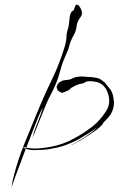

<svg xmlns="http://www.w3.org/2000/svg" viewBox="-20 -722 548 820"><path d="M298.8 -689.5Q302.7 -703.1 307.6 -702.1Q308.6 -702.1 308.6 -702.1Q313.5 -701.2 317.4 -697.3Q330.1 -679.7 330.1 -667Q330.1 -657.2 324.2 -649.4Q309.6 -629.9 307.6 -613.3Q305.7 -589.8 293.9 -570.3Q282.2 -549.8 276.4 -528.3Q272.5 -510.7 264.6 -495.1Q257.8 -479.5 251 -462.9Q244.1 -445.3 239.3 -426.8Q234.4 -408.2 228.5 -390.6Q220.7 -367.2 210.9 -346.7Q201.2 -325.2 189.5 -303.7Q185.5 -296.9 171.9 -263.7Q158.2 -230.5 144.5 -196.3Q133.8 -168 125 -147.5Q116.2 -127 115.2 -127Q117.2 -127 121.1 -141.6Q125 -155.3 125 -157.2Q129.9 -169.9 133.8 -181.6Q138.7 -192.4 142.6 -204.1Q143.6 -206.1 153.3 -232.4Q162.1 -259.8 163.1 -259.8Q160.2 -259.8 153.3 -244.1Q145.5 -227.5 136.7 -205.1Q126 -178.7 116.2 -153.3Q106.4 -127.9 105.5 -125Q85 -74.2 66.4 -23.4Q46.9 26.4 29.3 78.1Q29.3 78.1 31.2 66.4Q32.2 54.7 39.1 28.3Q56.6 -39.1 83 -105.5Q110.4 -171.9 136.7 -236.3Q166 -308.6 200.2 -378.9Q234.4 -449.2 256.8 -524.4Q260.7 -538.1 262.7 -549.8Q263.7 -560.5 264.6 -574.2Q265.6 -585.9 269.5 -596.7Q273.4 -607.4 274.4 -619.1Q277.3 -655.3 281.2 -663.1Q284.2 -671.9 288.1 -673.8Q291 -675.8 293.9 -677.7Q295.9 -680.7 298.8 -689.5Q298.8 -689.5 307.6 -675.8Q316.4 -661.1 322.3 -652.3Q322.3 -652.3 298.8 -689.5ZM284.2 -346.7Q293 -351.6 301.8 -356.4Q310.5 -360.4 320.3 -363.3Q326.2 -364.3 332 -365.2Q337.9 -366.2 342.8 -370.1Q346.7 -374 357.4 -375Q369.1 -376 378.9 -374Q423.8 -371.1 440.4 -325.2Q456.1 -280.3 431.6 -245.1Q408.2 -209 376 -182.6Q342.8 -156.2 296.9 -130.9Q249 -104.5 195.3 -94.7Q141.6 -85.9 121.1 -87.9Q95.7 -89.8 85.9 -92.8Q75.2 -94.7 75.2 -94.7Q75.2 -94.7 87.9 -87.9Q100.6 -82 121.1 -81.1Q123 -81.1 126 -81.1Q163.1 -81.1 183.6 -84Q207 -87.9 224.6 -91.8Q250 -97.7 268.6 -105.5Q287.1 -112.3 315.4 -127Q372.1 -160.2 381.8 -168.9Q392.6 -178.7 392.6 -176.8Q392.6 -177.7 383.8 -168Q375 -158.2 342.8 -136.7Q326.2 -126 304.7 -113.3Q282.2 -101.6 282.2 -101.6Q283.2 -100.6 299.8 -109.4Q317.4 -118.2 338.9 -131.8Q366.2 -148.4 391.6 -167Q417 -186.5 420.9 -197.3Q429.7 -206.1 436.5 -213.9Q444.3 -221.7 451.2 -231.4Q459 -243.2 462.9 -256.8Q466.8 -270.5 466.8 -285.2Q463.9 -323.2 452.1 -338.9Q439.5 -353.5 426.8 -370.1Q410.2 -383.8 402.3 -386.7Q395.5 -389.6 373 -392.6Q358.4 -392.6 344.7 -394.5Q336.9 -395.5 330.1 -395.5Q323.2 -395.5 315.4 -394.5Q307.6 -393.6 299.8 -391.6Q293 -389.6 286.1 -385.7Q277.3 -380.9 267.6 -380.9Q256.8 -379.9 248 -377.9Q243.2 -376 241.2 -375Q240.2 -374 237.3 -372.1Q234.4 -371.1 232.4 -369.1Q229.5 -367.2 228.5 -365.2Q227.5 -364.3 223.6 -356.4Q218.8 -349.6 227.5 -335Q247.1 -322.3 246.1 -325.2Q245.1 -329.1 247.1 -326.2Q248 -326.2 250 -327.1Q252 -327.1 252.9 -328.1Q257.8 -330.1 267.6 -334Q276.4 -337.9 284.2 -346.7Z"/></svg>

Font: Margalida Font
Style: Regular
Weight: 400
Designer: Mateu Riera. mateurierasureda@hotmail.com
Version: Version 1.0